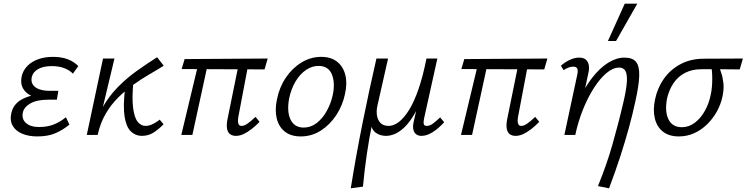

<svg xmlns="http://www.w3.org/2000/svg" viewBox="-20 -731 4044 1040"><path d="M182 8Q135 8 99.5 -7Q64 -22 48 -51Q32 -80 42 -121Q54 -172 107.5 -197.5Q161 -223 242 -223L239 -194Q192 -194 156 -209Q120 -224 104.5 -252.5Q89 -281 98 -320Q106 -351 128.5 -374Q151 -397 186.5 -410Q222 -423 267 -423Q313 -423 347 -410Q381 -397 404 -373L375 -332Q358 -350 329 -361.5Q300 -373 260 -373Q216 -373 187.5 -357.5Q159 -342 152 -313Q147 -289 158.5 -272Q170 -255 194 -247Q218 -239 250 -239H296L288 -191H242Q180 -191 145 -171Q110 -151 104 -122Q96 -87 120.5 -65Q145 -43 192 -43Q240 -43 275.5 -58.5Q311 -74 337 -96L356 -56Q322 -28 281.5 -10Q241 8 182 8Z M484 0Q499 -85 535.5 -149Q572 -213 621 -262Q670 -311 724.5 -349.5Q779 -388 831 -421L867 -375Q832 -353 789.5 -328.5Q747 -304 703.5 -273Q660 -242 620.5 -203Q581 -164 552 -114Q523 -64 509 0ZM450 0 538 -414H600L501 0ZM748 5Q714 5 689 -19Q664 -43 655 -98.5Q646 -154 657 -248L703 -294Q694 -200 701 -146.5Q708 -93 726 -71Q744 -49 769 -49Q784 -49 798.5 -55Q813 -61 825.5 -69Q838 -77 845 -83L866 -58Q839 -30 811 -12.5Q783 5 748 5Z M1257 5Q1239 5 1226 -4.5Q1213 -14 1209.5 -36Q1206 -58 1214 -94L1278 -409H1330L1271 -98Q1269 -87 1269 -75.5Q1269 -64 1273.5 -56.5Q1278 -49 1289 -49Q1303 -49 1321.5 -62Q1340 -75 1364 -98L1386 -71Q1364 -48 1341.5 -31Q1319 -14 1298.5 -4.5Q1278 5 1257 5ZM962 0 1060 -409H1111L1022 0ZM1413 -355 964 -357 980 -411 1430 -414Z M1609 8Q1556 8 1523 -18Q1490 -44 1479 -89.5Q1468 -135 1480 -192Q1493 -258 1528 -310Q1563 -362 1613 -392.5Q1663 -423 1720 -423Q1772 -423 1805 -397.5Q1838 -372 1850 -327Q1862 -282 1849 -223Q1836 -160 1801.5 -107.5Q1767 -55 1717.5 -23.5Q1668 8 1609 8ZM1625 -40Q1664 -40 1696 -65Q1728 -90 1750.5 -131Q1773 -172 1783 -219Q1796 -285 1777 -329.5Q1758 -374 1705 -374Q1670 -374 1637.5 -352Q1605 -330 1581 -290Q1557 -250 1546 -197Q1533 -126 1554 -83Q1575 -40 1625 -40Z M1880 289Q1908 114 1943.5 -63Q1979 -240 2019 -414H2082L2024 -157Q2018 -130 2022 -105Q2026 -80 2041.5 -64.5Q2057 -49 2085 -49Q2112 -49 2140 -70Q2168 -91 2195.5 -135Q2223 -179 2247 -248.5Q2271 -318 2290 -414H2327Q2297 -267 2255.5 -174Q2214 -81 2167 -38Q2120 5 2070 5Q2057 5 2042 1Q2027 -3 2014 -13Q2001 -23 1994 -40.5Q1987 -58 1990 -84L1998 -71Q1980 14 1967 103.5Q1954 193 1946 280ZM2263 5Q2246 5 2234.5 -3.5Q2223 -12 2219 -29.5Q2215 -47 2221 -72L2298 -414H2349L2277 -89Q2273 -69 2275.5 -59Q2278 -49 2292 -49Q2308 -49 2325 -61.5Q2342 -74 2364 -95L2386 -69Q2353 -33 2322 -14Q2291 5 2263 5Z M2772 5Q2754 5 2741 -4.5Q2728 -14 2724.5 -36Q2721 -58 2729 -94L2793 -409H2845L2786 -98Q2784 -87 2784 -75.5Q2784 -64 2788.5 -56.5Q2793 -49 2804 -49Q2818 -49 2836.5 -62Q2855 -75 2879 -98L2901 -71Q2879 -48 2856.5 -31Q2834 -14 2813.5 -4.5Q2793 5 2772 5ZM2477 0 2575 -409H2626L2537 0ZM2928 -355 2479 -357 2495 -411 2945 -414Z M3219 277Q3244 215 3263 160.5Q3282 106 3297 53Q3312 0 3326.5 -55Q3341 -110 3356 -174Q3373 -246 3375.5 -287.5Q3378 -329 3367.5 -347Q3357 -365 3334 -365Q3301 -365 3266 -336Q3231 -307 3198 -256Q3165 -205 3138.5 -139.5Q3112 -74 3096 0H3051Q3075 -99 3110 -177Q3145 -255 3187 -309Q3229 -363 3274 -391Q3319 -419 3362 -419Q3407 -419 3425.5 -395.5Q3444 -372 3442.5 -320.5Q3441 -269 3422 -184Q3406 -109 3385.5 -35Q3365 39 3339 119Q3313 199 3279 289ZM3037 0 3107 -327Q3109 -335 3109.5 -345Q3110 -355 3105 -362.5Q3100 -370 3084 -370Q3072 -370 3058 -364.5Q3044 -359 3033 -351L3018 -375Q3041 -395 3067 -407Q3093 -419 3117 -419Q3143 -419 3155.5 -406Q3168 -393 3170 -373Q3172 -353 3166 -331L3096 0ZM3273 -509 3364 -711H3432L3317 -509Z M3657 8Q3604 8 3571 -18Q3538 -44 3527 -89.5Q3516 -135 3528 -192Q3541 -255 3576.5 -305Q3612 -355 3667 -384Q3722 -413 3793 -413L4004 -414L3987 -355Q3926 -356 3873 -356Q3820 -356 3779 -356Q3729 -356 3691 -336.5Q3653 -317 3628.5 -281Q3604 -245 3593 -197Q3580 -127 3601 -84.5Q3622 -42 3673 -42Q3712 -42 3744 -66.5Q3776 -91 3798.5 -131.5Q3821 -172 3830 -219Q3834 -237 3836 -258.5Q3838 -280 3838 -302.5Q3838 -325 3836.5 -344Q3835 -363 3831 -374L3870 -384Q3878 -362 3886.5 -337Q3895 -312 3898.5 -280Q3902 -248 3893 -206Q3884 -165 3863 -127Q3842 -89 3810.5 -58Q3779 -27 3740 -9.5Q3701 8 3657 8Z"/></svg>

Font: Ysabeau Infant
Style: Italic
Weight: 400
Italic angle: -12°
Designer: Christian Thalmann (Catharsis Fonts)
Version: Version 2.001;gftools[0.9.30]; featfreeze: ss01,ss02,lnum